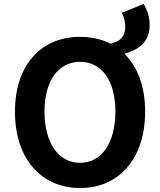

<svg xmlns="http://www.w3.org/2000/svg" viewBox="-20 -941 810 975"><path d="M387 -114C277 -114 206 -216 206 -374C206 -532 277 -627 387 -627C496 -627 566 -532 566 -374C566 -216 496 -114 387 -114ZM387 14C582 14 717 -133 717 -374C717 -503 678 -603 612 -668C696 -692 740 -736 740 -814C740 -857 725 -896 709 -921L599 -876C608 -858 616 -832 616 -805C616 -754 591 -732 541 -719C496 -742 444 -754 387 -754C191 -754 56 -614 56 -374C56 -133 191 14 387 14Z"/></svg>

Font: Noto Sans JP
Style: Bold
Weight: 700
Designer: Ryoko NISHIZUKA 西塚涼子 (kana, bopomofo & ideographs); Paul D. Hunt (Latin, Greek & Cyrillic); Sandoll Communications 산돌커뮤니
Foundry: Adobe
Version: Version 2.004;hotconv 1.0.118;makeotfexe 2.5.65603